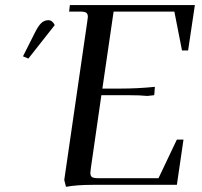

<svg xmlns="http://www.w3.org/2000/svg" viewBox="-20 -722 789 750"><path d="M69.8 -502 116.2 -594.2Q129.9 -621.6 141.6 -632.3Q153.3 -643.1 168.9 -643.1Q184.6 -643.1 193.8 -624L90.8 -493.2ZM231 -19 320.8 -637.2Q323.2 -654.3 323.2 -655.8Q323.2 -668.5 316.4 -672.6Q309.6 -676.8 291 -676.8H250L252.9 -702.1H741.2L714.8 -524.9H690.9L661.1 -676.8H423.8L379.9 -376H451.2Q518.6 -376 585 -382.8L583 -355L582 -350.1L555.2 -347.2Q528.3 -350.1 484.9 -350.1H376L335 -65.9Q333 -52.2 333 -46.9Q333 -34.2 339.8 -30Q346.7 -25.9 365.2 -25.9H599.1L670.9 -176.8H696.8L670.9 0H344.2Q278.8 0 237.8 7.8Z"/></svg>

Font: Dihjauti S
Style: Bold Italic
Weight: 700
Italic angle: -9°
Designer: T. Christopher White
Version: Version 3.0.0